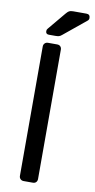

<svg xmlns="http://www.w3.org/2000/svg" viewBox="-98 -930 479 971"><g transform="rotate(10 141.5 -444.5)"><path d="M98 0Q88 0 81.5 -6.5Q75 -13 75 -23V-687Q75 -697 81.5 -703.5Q88 -710 98 -710H145Q156 -710 162 -703.5Q168 -697 168 -687V-23Q168 -13 162 -6.5Q156 0 145 0ZM95 -751Q79 -751 79 -767Q79 -775 84 -780L159 -870Q168 -881 175 -885Q182 -889 196 -889H264Q283 -889 283 -869Q283 -862 278 -857L162 -762Q154 -755 147 -753Q140 -751 129 -751Z"/></g></svg>

Font: RubikRegular
Style: Regular
Weight: 400
Designer: Hubert and Fischer
Foundry: Hubert and Fischer
Version: Version 2.300;gftools[0.9.30]